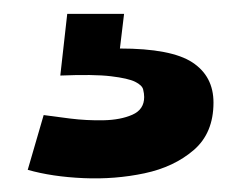

<svg xmlns="http://www.w3.org/2000/svg" viewBox="-20 -28 348 277"><path d="M20 217 43 138Q57 140 81 143Q105 146 129.5 145.5Q154 145 171 137.5Q188 130 188 112Q188 107 186.5 101Q185 95 175 90Q165 85 140 82Q115 79 67 81L77 -8H159L153 42Q227 42 257.5 62Q288 82 288 120Q288 164 259.5 188.5Q231 213 188.5 222Q146 231 100.5 229Q55 227 20 217Z"/></svg>

Font: Bricolage Grotesque 10pt ExtraBold
Style: Regular
Weight: 800
Designer: Mathieu Triay
Foundry: Atelier Triay
Version: Version 1.000; ttfautohint (v1.8.4.7-5d5b);gftools[0.9.32]